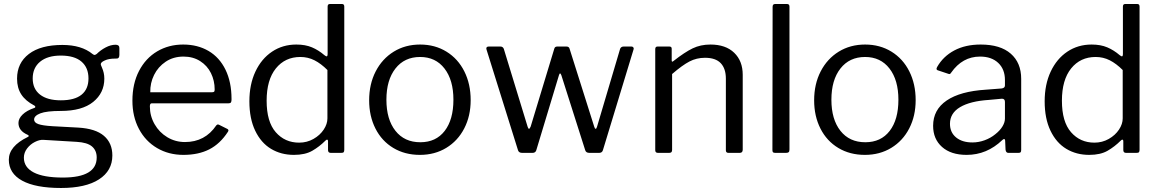

<svg xmlns="http://www.w3.org/2000/svg" viewBox="-20 -762 5778 957"><path d="M556 -539Q575 -539 575 -523V-488Q575 -478 570.5 -473.5Q566 -469 555 -470Q522 -470 503 -461Q479 -451 483 -438Q484 -434 489 -423Q494 -412 497 -398.5Q500 -385 500 -370Q500 -299 444.5 -254Q389 -209 283 -209Q212 -209 181 -197Q150 -185 150 -166Q150 -151 171 -143.5Q192 -136 241 -133L370 -126Q456 -121 498 -85Q540 -49 540 13Q540 89 473.5 132Q407 175 284 175Q157 175 90.5 138.5Q24 102 24 34Q24 -33 118 -79Q129 -84 118 -90Q72 -110 72 -149Q72 -171 92.5 -191Q113 -211 151 -224Q156 -225 156 -229Q156 -234 151 -236Q107 -259 86 -291.5Q65 -324 65 -370Q65 -448 124 -493Q183 -538 291 -538Q386 -538 441 -493Q448 -488 451 -488Q455 -488 462 -493Q481 -512 506.5 -525.5Q532 -539 556 -539ZM283 -262Q352 -262 386.5 -290Q421 -318 421 -371Q421 -425 386 -455Q351 -485 283 -485Q217 -485 180 -454.5Q143 -424 143 -371Q143 -319 179.5 -290.5Q216 -262 283 -262ZM195 -65Q177 -66 154 -54.5Q131 -43 115 -22Q99 -1 99 24Q99 72 148 97.5Q197 123 293 123Q462 123 462 23Q462 -12 438.5 -32Q415 -52 362 -55Z M727 -232Q727 -184 750.5 -143Q774 -102 814 -78Q854 -54 902 -54Q1002 -54 1058 -137Q1062 -141 1065 -141.5Q1068 -142 1072 -140L1114 -119Q1122 -114 1116 -105Q1077 -45 1023 -17.5Q969 10 894 10Q821 10 763 -24Q705 -58 672.5 -119.5Q640 -181 640 -260Q640 -345 673 -408.5Q706 -472 763.5 -506Q821 -540 893 -540Q965 -540 1019.5 -508Q1074 -476 1104 -414.5Q1134 -353 1134 -269V-265Q1134 -256 1131 -251.5Q1128 -247 1119 -247H736Q727 -247 727 -232ZM1033 -302Q1044 -302 1047 -304.5Q1050 -307 1050 -316Q1050 -360 1031.5 -397.5Q1013 -435 977.5 -457.5Q942 -480 895 -480Q844 -480 806 -454.5Q768 -429 748 -388.5Q728 -348 729 -302Z M1629 0Q1615 0 1615 -14V-57Q1615 -66 1610 -66Q1607 -66 1602 -61Q1572 -31 1536.5 -10.5Q1501 10 1445 10Q1381 10 1331 -20Q1281 -50 1252 -110.5Q1223 -171 1223 -257Q1223 -341 1253 -405Q1283 -469 1336 -504.5Q1389 -540 1457 -540Q1502 -540 1535 -526Q1568 -512 1597 -487Q1605 -481 1608 -481Q1613 -481 1613 -494V-729Q1613 -742 1624 -742H1685Q1696 -742 1696 -729V-16Q1696 -7 1693 -3.5Q1690 0 1680 0ZM1612 -413Q1580 -445 1547.5 -461.5Q1515 -478 1477 -478Q1401 -478 1355 -421Q1309 -364 1309 -260Q1309 -155 1354.5 -103Q1400 -51 1471 -51Q1510 -51 1542.5 -69.5Q1575 -88 1593.5 -116Q1612 -144 1612 -172Z M2073 10Q1998 10 1940.5 -24.5Q1883 -59 1851.5 -121Q1820 -183 1820 -262Q1820 -343 1852.5 -406Q1885 -469 1942.5 -504.5Q2000 -540 2074 -540Q2148 -540 2205.5 -504.5Q2263 -469 2294.5 -406Q2326 -343 2326 -263Q2326 -184 2294 -122Q2262 -60 2204.5 -25Q2147 10 2073 10ZM2075 -53Q2153 -53 2196.5 -109.5Q2240 -166 2240 -265Q2240 -363 2195.5 -420.5Q2151 -478 2074 -478Q1996 -478 1951 -420.5Q1906 -363 1906 -265Q1906 -167 1951 -110Q1996 -53 2075 -53Z M3128 -530Q3134 -530 3137 -525.5Q3140 -521 3138 -516L2985 -13Q2981 0 2966 0H2918Q2901 0 2897 -13L2778 -387Q2775 -396 2771 -396Q2769 -396 2766 -387L2653 -13Q2649 0 2634 0H2583Q2566 0 2562 -13L2405 -515Q2404 -517 2404 -520Q2404 -530 2416 -530H2475Q2486 -530 2491 -519L2610 -130Q2613 -120 2617 -120Q2620 -120 2625 -131L2743 -520Q2746 -530 2757 -530H2804Q2816 -530 2819 -519L2942 -130Q2945 -120 2949 -120Q2953 -120 2956 -131L3071 -519Q3076 -530 3088 -530Z M3260 0Q3246 0 3246 -13V-517Q3246 -530 3257 -530H3317Q3328 -530 3328 -519V-461Q3328 -450 3337 -458Q3393 -502 3432.5 -521Q3472 -540 3521 -540Q3597 -540 3639.5 -499Q3682 -458 3682 -389V-16Q3682 0 3667 0H3611Q3598 0 3598 -13V-370Q3598 -420 3572.5 -447Q3547 -474 3494 -474Q3452 -474 3416.5 -455.5Q3381 -437 3330 -393V-15Q3330 -7 3326.5 -3.5Q3323 0 3315 0Z M3915 -17Q3915 -7 3911 -3.5Q3907 0 3897 0H3845Q3836 0 3833 -3Q3830 -6 3830 -14L3831 -728Q3831 -742 3843 -742H3903Q3915 -742 3915 -729Z M4291 10Q4216 10 4158.5 -24.5Q4101 -59 4069.5 -121Q4038 -183 4038 -262Q4038 -343 4070.5 -406Q4103 -469 4160.5 -504.5Q4218 -540 4292 -540Q4366 -540 4423.5 -504.5Q4481 -469 4512.5 -406Q4544 -343 4544 -263Q4544 -184 4512 -122Q4480 -60 4422.5 -25Q4365 10 4291 10ZM4293 -53Q4371 -53 4414.5 -109.5Q4458 -166 4458 -265Q4458 -363 4413.5 -420.5Q4369 -478 4292 -478Q4214 -478 4169 -420.5Q4124 -363 4124 -265Q4124 -167 4169 -110Q4214 -53 4293 -53Z M4976 -64Q4899 10 4798 10Q4720 10 4675.5 -29.5Q4631 -69 4631 -135Q4631 -215 4698.5 -261Q4766 -307 4894 -315L4972 -321Q4989 -323 4989 -336V-363Q4989 -417 4955.5 -448.5Q4922 -480 4865 -480Q4777 -480 4721 -400Q4718 -395 4715 -393.5Q4712 -392 4707 -394L4653 -412Q4648 -414 4648 -419Q4648 -422 4651 -428Q4681 -481 4736.5 -510.5Q4792 -540 4868 -540Q4966 -540 5018 -494.5Q5070 -449 5070 -369V-15Q5070 -6 5067 -3Q5064 0 5056 0H5006Q4994 0 4992 -16L4990 -62Q4989 -69 4985 -69Q4981 -69 4976 -64ZM4989 -254Q4989 -270 4974 -270L4909 -264Q4816 -258 4765.5 -228Q4715 -198 4715 -145Q4715 -102 4745.5 -77Q4776 -52 4827 -52Q4858 -52 4888 -63Q4918 -74 4941 -93Q4964 -111 4976.5 -131.5Q4989 -152 4989 -171Z M5593 0Q5579 0 5579 -14V-57Q5579 -66 5574 -66Q5571 -66 5566 -61Q5536 -31 5500.5 -10.5Q5465 10 5409 10Q5345 10 5295 -20Q5245 -50 5216 -110.5Q5187 -171 5187 -257Q5187 -341 5217 -405Q5247 -469 5300 -504.5Q5353 -540 5421 -540Q5466 -540 5499 -526Q5532 -512 5561 -487Q5569 -481 5572 -481Q5577 -481 5577 -494V-729Q5577 -742 5588 -742H5649Q5660 -742 5660 -729V-16Q5660 -7 5657 -3.5Q5654 0 5644 0ZM5576 -413Q5544 -445 5511.5 -461.5Q5479 -478 5441 -478Q5365 -478 5319 -421Q5273 -364 5273 -260Q5273 -155 5318.5 -103Q5364 -51 5435 -51Q5474 -51 5506.5 -69.5Q5539 -88 5557.5 -116Q5576 -144 5576 -172Z"/></svg>

Font: Libre Franklin
Style: Regular
Weight: 400
Designer: Pablo Impallari, Rodrigo Fuenzalida
Foundry: Impallari Type
Version: Version 1.001; ttfautohint (v1.4.1)